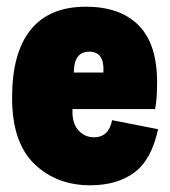

<svg xmlns="http://www.w3.org/2000/svg" viewBox="-20 -542 507 572"><path d="M451 -157Q431 -65 379.5 -27.5Q328 10 249 10Q148 10 82 -54Q16 -118 16 -251Q16 -385 71.5 -453.5Q127 -522 236 -522Q338 -522 393 -466.5Q448 -411 448 -297Q448 -246 442 -217H196Q194 -176 213 -154.5Q232 -133 260 -133Q304 -133 314 -184ZM200 -326H288Q292 -388 246 -388Q200 -388 200 -326Z"/></svg>

Font: Decalotype Black
Style: Regular
Weight: 900
Designer: Alfredo Marco Pradil
Foundry: Alfredo Marco Pradil
Version: Version 1.0